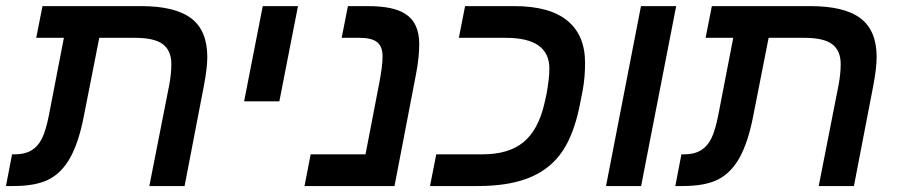

<svg xmlns="http://www.w3.org/2000/svg" viewBox="-40 -624 3014 644"><path d="M195.8 -95.7Q168 -45.4 124.8 -22.7Q81.5 0 3.9 0H-20L0.5 -106.4H8.8Q46.4 -106.4 68.4 -121.6Q88.4 -134.3 101.1 -160.2Q113.8 -186 124 -237.3L174.3 -497.1H81.5L102.5 -603.5H432.6Q547.4 -603.5 601.3 -562.5Q655.3 -521.5 655.3 -433.1Q655.3 -396 644 -336.9L579.1 0H460.9L527.8 -339.8Q534.7 -377.4 534.7 -409.2Q534.7 -454.1 506.3 -475.6Q478 -497.1 413.1 -497.1H293L240.7 -231.9Q224.1 -147 195.8 -95.7Z M959.5 -603.5 897 -284.2H778.8L841.3 -603.5Z M1354.5 -370.6 1283.2 0H981.4L1002 -106.4H1186L1231.4 -341.8Q1243.2 -402.3 1243.2 -434.6Q1243.2 -467.8 1225.1 -482.4Q1207 -497.1 1167 -497.1H1106L1127 -603.5H1193.8Q1278.8 -603.5 1318.4 -578.1Q1366.2 -548.8 1366.2 -476.1Q1366.2 -458.5 1363.8 -431.6Q1361.3 -404.8 1354.5 -370.6Z M1903.3 -264.6Q1893.6 -217.3 1877 -175.3Q1860.4 -133.3 1836.9 -103.5Q1795.9 -50.8 1728.8 -25.4Q1661.6 0 1562.5 0H1402.3L1423.3 -106.4H1579.1Q1666 -106.4 1715.6 -147Q1765.1 -187.5 1785.6 -274.9L1793.5 -310.1Q1797.9 -335 1800.3 -356Q1802.7 -377 1802.7 -394Q1802.7 -497.1 1656.7 -497.1H1499L1520 -603.5H1684.6Q1803.2 -603.5 1862.8 -554.9Q1922.4 -506.3 1922.4 -413.1Q1922.4 -392.6 1920.7 -368.7Q1918.9 -344.7 1914.1 -318.8Z M2228 -603.5 2110.4 0H1992.7L2109.9 -603.5Z M2440.9 -95.7Q2413.1 -45.4 2369.9 -22.7Q2326.7 0 2249 0H2225.1L2245.6 -106.4H2253.9Q2291.5 -106.4 2313.5 -121.6Q2333.5 -134.3 2346.2 -160.2Q2358.9 -186 2369.1 -237.3L2419.4 -497.1H2326.7L2347.7 -603.5H2677.7Q2792.5 -603.5 2846.4 -562.5Q2900.4 -521.5 2900.4 -433.1Q2900.4 -396 2889.2 -336.9L2824.2 0H2706.1L2772.9 -339.8Q2779.8 -377.4 2779.8 -409.2Q2779.8 -454.1 2751.5 -475.6Q2723.1 -497.1 2658.2 -497.1H2538.1L2485.8 -231.9Q2469.2 -147 2440.9 -95.7Z"/></svg>

Font: Arimo SemiBold
Style: Italic
Weight: 600
Italic angle: -12°
Version: Version 1.33